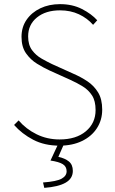

<svg xmlns="http://www.w3.org/2000/svg" viewBox="-20 -692 556 928"><path d="M268 12Q195 12 140.5 -16.5Q86 -45 48 -88L70 -110Q106 -68 157 -43Q208 -18 268 -18Q348 -18 395 -57.5Q442 -97 442 -160Q442 -204 425 -230.5Q408 -257 380.5 -274Q353 -291 320 -306L218 -352Q190 -365 159 -384Q128 -403 106 -434Q84 -465 84 -514Q84 -561 108.5 -596.5Q133 -632 175 -652Q217 -672 270 -672Q330 -672 376 -648.5Q422 -625 450 -594L430 -572Q402 -604 361.5 -623Q321 -642 270 -642Q201 -642 158.5 -607.5Q116 -573 116 -516Q116 -475 135 -449.5Q154 -424 181.5 -408.5Q209 -393 232 -382L334 -336Q371 -320 402.5 -299Q434 -278 454 -245.5Q474 -213 474 -162Q474 -112 448.5 -72.5Q423 -33 376.5 -10.5Q330 12 268 12ZM194 216 188 190Q254 185 278 171.5Q302 158 302 136Q302 113 283.5 101.5Q265 90 224 84L264 -2H292L262 66Q294 73 313 88.5Q332 104 332 134Q332 171 297 191Q262 211 194 216Z"/></svg>

Font: Source Sans 3 Variable
Style: Regular
Weight: 200
Designer: Paul D. Hunt
Foundry: Adobe Systems Incorporated
Version: Version 3.026